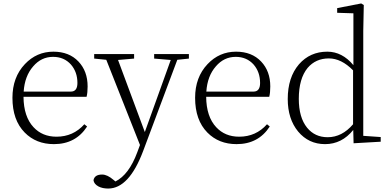

<svg xmlns="http://www.w3.org/2000/svg" viewBox="-20 -820 2249 1111"><path d="M390 -290Q428 -290 428 -340Q428 -403 391 -446Q351 -491 287 -491Q219 -491 172 -436Q123 -380 117 -290ZM116 -260Q117 -145 174 -84Q225 -29 307 -29Q404 -29 468 -101L484 -88Q418 14 292 14Q189 14 123 -53Q52 -125 52 -254Q52 -373 124 -449Q192 -521 289 -521Q380 -521 434 -464Q487 -408 487 -320Q487 -283 481 -260Z M1073 -481 1006 -474 809 52Q727 271 606 271Q573 271 550 259Q524 245 521 223Q527 190 571 190Q601 190 637 221L648 230Q726 191 774 62L790 19L595 -474L525 -481V-507H756V-481L663 -473L818 -56L968 -473L872 -481V-507H1073Z M1447 -290Q1485 -290 1485 -340Q1485 -403 1448 -446Q1408 -491 1344 -491Q1276 -491 1229 -436Q1180 -380 1174 -290ZM1173 -260Q1174 -145 1231 -84Q1282 -29 1364 -29Q1461 -29 1525 -101L1541 -88Q1475 14 1349 14Q1246 14 1180 -53Q1109 -125 1109 -254Q1109 -373 1181 -449Q1249 -521 1346 -521Q1437 -521 1491 -464Q1544 -408 1544 -320Q1544 -283 1538 -260Z M2023 -413Q1955 -482 1883 -482Q1807 -482 1760 -427Q1709 -365 1709 -248Q1709 -140 1757 -81Q1802 -26 1876 -26Q1959 -26 2023 -101ZM2183 -27V0L2026 9L2024 -68Q1958 14 1861 14Q1766 14 1705 -59Q1645 -132 1645 -247Q1645 -372 1710 -448Q1774 -521 1874 -521Q1960 -521 2025 -443V-743L1931 -746V-773L2070 -800L2085 -791L2082 -641V-34Z"/></svg>

Font: Source Han Serif SC ExtraLight
Style: Regular
Weight: 250
Designer: Ryoko NISHIZUKA  (kana & ideographs); Frank Grießhammer (Latin, Greek & Cyrillic); Wenlong ZHANG  (bopomofo); Sandoll Co
Foundry: Adobe Systems Incorporated
Version: Version 1.001 October 20, 2017